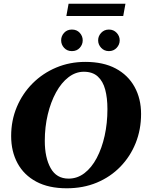

<svg xmlns="http://www.w3.org/2000/svg" viewBox="-20 -1003 819 1033"><path d="M339 10Q242 10 175.5 -25.5Q109 -61 74.5 -124.5Q40 -188 40 -271Q40 -355 70.5 -427.5Q101 -500 155.5 -554.5Q210 -609 282.5 -639.5Q355 -670 439 -670Q536 -670 602.5 -634.5Q669 -599 704 -535.5Q739 -472 739 -390Q739 -306 710 -233.5Q681 -161 627.5 -106Q574 -51 501 -20.5Q428 10 339 10ZM349 -42Q396 -42 434.5 -71.5Q473 -101 500.5 -153Q528 -205 543 -272.5Q558 -340 558 -416Q558 -476 546 -521Q534 -566 506 -591.5Q478 -617 431 -617Q387 -617 348.5 -587.5Q310 -558 281.5 -506Q253 -454 237 -387Q221 -320 221 -245Q221 -155 252.5 -98.5Q284 -42 349 -42ZM337 -917 349 -983H655L643 -917ZM367 -728Q341 -728 325 -745.5Q309 -763 309 -786Q309 -809 325 -826.5Q341 -844 367 -844Q393 -844 409 -826.5Q425 -809 425 -786Q425 -763 409 -745.5Q393 -728 367 -728ZM566 -728Q541 -728 524.5 -745.5Q508 -763 508 -786Q508 -809 524.5 -826.5Q541 -844 566 -844Q591 -844 607.5 -826.5Q624 -809 624 -786Q624 -763 607.5 -745.5Q591 -728 566 -728Z"/></svg>

Font: Spectral ExtraBold
Style: Italic
Weight: 800
Italic angle: -10°
Designer: Jean-Baptiste Levee
Foundry: Production Type
Version: Version 2.001